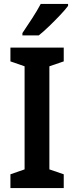

<svg xmlns="http://www.w3.org/2000/svg" viewBox="-20 -956 377 976"><path d="M304 0H33V-70L105 -95V-619L33 -644V-714H304V-644L231 -619V-95L304 -70ZM326 -926Q312 -907 285.5 -879Q259 -851 230 -823Q201 -795 177 -776H94V-788Q119 -825 144 -863.5Q169 -902 187 -936H326Z"/></svg>

Font: Noto Sans Bengali Condensed SemiBold
Style: Regular
Weight: 600
Width: 3
Designer: Joana Ranito - Universal Thirst; Jelle Bosma - Monotype Design Team
Foundry: Universal Thirst ehf.
Version: Version 3.000; ttfautohint (v1.8.4.7-5d5b)